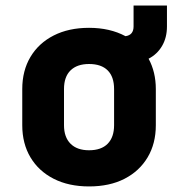

<svg xmlns="http://www.w3.org/2000/svg" viewBox="-20 -660 640 690"><path d="M300 10Q227 10 173 -17.5Q119 -45 89.5 -94.5Q60 -144 60 -210V-340Q60 -406 89.5 -455.5Q119 -505 173 -532.5Q227 -560 300 -560Q375 -560 431 -530Q460 -534 460 -565V-640H580V-565Q580 -525 562.5 -495Q545 -465 514 -449Q540 -401 540 -340V-210Q540 -144 510.5 -94.5Q481 -45 427.5 -17.5Q374 10 300 10ZM300 -120Q344 -120 367 -143.5Q390 -167 390 -210V-340Q390 -384 367 -407Q344 -430 300 -430Q257 -430 233.5 -407Q210 -384 210 -340V-210Q210 -167 233.5 -143.5Q257 -120 300 -120Z"/></svg>

Font: JetBrains Mono NL ExtraBold
Style: Regular
Weight: 800
Designer: Philipp Nurullin, Konstantin Bulenkov
Foundry: JetBrains
Version: Version 2.304; ttfautohint (v1.8.4.7-5d5b)